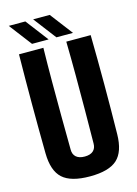

<svg xmlns="http://www.w3.org/2000/svg" viewBox="-144 -1055 814 1141"><g transform="rotate(-15 263.5 -484.5)"><path d="M264 10Q147 10 95.8 -36.5Q44.5 -83 43 -191Q41 -342 41 -495.8Q41 -649.5 43 -800H193Q191 -699.5 190.8 -593Q190.5 -486.5 191.2 -380Q192 -273.5 193 -173Q193 -144 211.2 -128Q229.5 -112 264 -112Q298 -112 316 -128Q334 -144 334 -173Q335 -273.5 335.8 -380Q336.5 -486.5 336.2 -593Q336 -699.5 334 -800H484Q486.5 -649.5 486.5 -495.8Q486.5 -342 484 -191Q482.5 -83 431.5 -36.5Q380.5 10 264 10ZM284 -840 178 -979H280L386 -840ZM134 -840 28 -979H130L236 -840Z"/></g></svg>

Font: Big Shoulders Text Thin Black
Style: Regular
Weight: 900
Version: Version 2.002